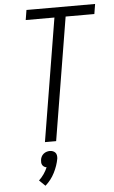

<svg xmlns="http://www.w3.org/2000/svg" viewBox="-63 -777 631 1059"><g transform="rotate(-5 252.5 -247.5)"><path d="M163 0 275 -680H116L125 -735H505L496 -680H337L225 0ZM145 240 112 208Q128 193 140 175.5Q152 158 160 139Q152 138 146 134Q140 130 136.5 124Q133 118 132.5 110.5Q132 103 133 96Q134 87 138.5 78Q143 69 150.5 63Q158 57 167 54Q176 51 185 51Q194 51 202 54Q210 57 215.5 63Q221 69 222.5 78Q224 87 223 96Q216 135 196.5 173.5Q177 212 145 240Z"/></g></svg>

Font: Iosevka Curly Light
Style: Italic
Weight: 300
Italic angle: -9°
Monospace: yes
Designer: Belleve Invis
Foundry: Belleve Invis
Version: Version 22.1.2; ttfautohint (v1.8.4)